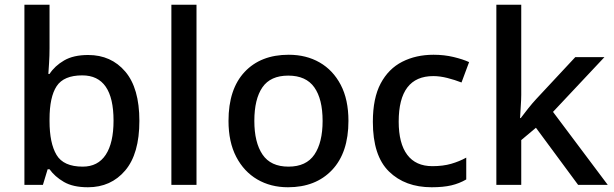

<svg xmlns="http://www.w3.org/2000/svg" viewBox="-20 -780 2590 810"><path d="M189 -577Q189 -544 187 -514Q185 -484 184 -468H189Q211 -502 250.5 -525Q290 -548 352 -548Q449 -548 508.5 -478Q568 -408 568 -270Q568 -131 508 -60.5Q448 10 351 10Q288 10 249.5 -12.5Q211 -35 189 -66H181L161 0H83V-760H189ZM327 -462Q249 -462 219 -416.5Q189 -371 189 -277V-269Q189 -176 218.5 -126.5Q248 -77 329 -77Q393 -77 426 -127Q459 -177 459 -271Q459 -462 327 -462Z M809 0H703V-760H809Z M1450 -270Q1450 -136 1381 -63Q1312 10 1195 10Q1122 10 1065.5 -23Q1009 -56 976.5 -118.5Q944 -181 944 -270Q944 -404 1012 -476.5Q1080 -549 1198 -549Q1272 -549 1328.5 -516.5Q1385 -484 1417.5 -422Q1450 -360 1450 -270ZM1053 -270Q1053 -179 1087.5 -128Q1122 -77 1197 -77Q1272 -77 1306.5 -128Q1341 -179 1341 -270Q1341 -362 1306 -411.5Q1271 -461 1196 -461Q1121 -461 1087 -411.5Q1053 -362 1053 -270Z M1801 10Q1689 10 1621 -56.5Q1553 -123 1553 -266Q1553 -366 1586 -428Q1619 -490 1677 -519.5Q1735 -549 1809 -549Q1854 -549 1893.5 -539.5Q1933 -530 1959 -518L1927 -432Q1899 -443 1867.5 -451Q1836 -459 1808 -459Q1662 -459 1662 -267Q1662 -175 1698 -127Q1734 -79 1804 -79Q1849 -79 1883.5 -89Q1918 -99 1947 -115V-23Q1918 -6 1884 2Q1850 10 1801 10Z M2179 -380Q2179 -360 2177 -332Q2175 -304 2174 -282H2177Q2188 -297 2207.5 -321.5Q2227 -346 2242 -362L2407 -539H2530L2313 -308L2544 0H2419L2241 -241L2179 -189V0H2074V-760H2179Z"/></svg>

Font: Noto Sans Telugu Medium
Style: Regular
Weight: 500
Designer: Jelle Bosma - Monotype Design Team
Foundry: Monotype Imaging Inc.
Version: Version 2.005; ttfautohint (v1.8.4.7-5d5b)